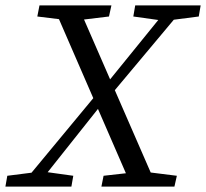

<svg xmlns="http://www.w3.org/2000/svg" viewBox="-40 -690 762 710"><path d="M-20 0 -13 -40 105 -55H123L231 -40L224 0ZM34 0 324 -350 362 -306H337L330 -297L94 0ZM98 -629 106 -670H372L363 -629L239 -614H220ZM335 0 343 -40 476 -55H494L614 -40L605 0ZM354 -320 321 -370H346L357 -384L589 -670H647ZM453 -629 460 -670H702L695 -629L579 -614H560ZM447 0 156 -670H248L540 0Z"/></svg>

Font: Source Serif 4
Style: Italic
Weight: 400
Italic angle: -12°
Designer: Frank Grießhammer
Foundry: Adobe Systems Incorporated
Version: Version 4.004;hotconv 1.0.116;makeotfexe 2.5.65601